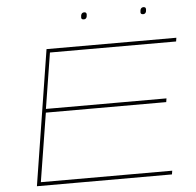

<svg xmlns="http://www.w3.org/2000/svg" viewBox="-58 -931 1011 990"><g transform="rotate(-5 447.5 -436.0)"><path d="M93 0 204 -700H876L873 -681H220L174 -393H798L795 -374H172L115 -19H795L792 0ZM716 -836Q703 -836 703 -847Q703 -872 721 -872Q733 -872 733 -860Q733 -836 716 -836ZM409 -836Q396 -836 396 -847Q396 -872 414 -872Q426 -872 426 -860Q426 -836 409 -836Z"/></g></svg>

Font: Georama ExtraExtended Thin
Style: Italic
Weight: 100
Width: 8
Italic angle: -9°
Designer: Jean-Baptiste Levee
Foundry: Production Type
Version: Version 1.000